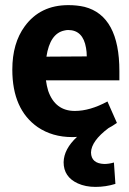

<svg xmlns="http://www.w3.org/2000/svg" viewBox="-20 -523 504 753"><path d="M432.6 198.2 426.8 114.3Q407.2 120.1 388.7 120.1Q337.9 118.2 336.9 75.2Q337.9 30.3 405.3 -20.5Q421.9 -29.3 438.5 -41L401.4 -125Q333 -87.9 273.4 -87.9Q196.3 -87.9 168.9 -167Q163.1 -186.5 160.2 -208H448.2V-244.1Q448.2 -460.9 311.5 -496.1Q282.2 -502.9 248 -502.9Q137.7 -502.9 77.1 -419.9Q28.3 -353.5 28.3 -250Q28.3 -93.8 127.9 -24.4Q185.5 14.6 262.7 14.6Q276.4 14.6 282.2 13.7Q230.5 61.5 229.5 113.3Q229.5 170.9 285.2 196.3Q315.4 210 354.5 210Q394.5 210 432.6 198.2ZM247.1 -405.3Q305.7 -405.3 317.4 -335Q320.3 -319.3 320.3 -301.8L162.1 -300.8Q175.8 -391.6 232.4 -403.3Q240.2 -405.3 247.1 -405.3Z"/></svg>

Font: Yaldevi Colombo
Style: Bold
Weight: 700
Designer: Sol Matas, Denzil Rajitha, Kosala Senevirathne and Pathum Egodawatta
Foundry: Mooniak
Version: Version 1.020 ; ttfautohint (v1.6)